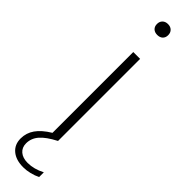

<svg xmlns="http://www.w3.org/2000/svg" viewBox="-329 -720 894 894"><g transform="rotate(45 118.0 -273.0)"><path d="M81.5 -711Q81.5 -727 91.5 -737Q101.5 -747 118.5 -747Q135.5 -747 145.5 -737Q155.5 -727 155.5 -711Q155.5 -694.5 145.5 -685Q135.5 -675.5 118.5 -675.5Q101.5 -675.5 91.5 -685Q81.5 -694.5 81.5 -711ZM197.5 150V181Q179 190.5 156.2 196Q133.5 201.5 113 201.5Q65 201.5 37.2 178.2Q9.5 155 9.5 115Q9.5 78.5 30.5 48.5Q51.5 18.5 96 -8.5V-540.5H141V0Q89 27 66.2 53.5Q43.5 80 43.5 113Q43.5 140.5 62.2 156.5Q81 172.5 113 172.5Q154.5 172.5 197.5 150Z"/></g></svg>

Font: Encode Sans Expanded ExtraLight
Style: Regular
Weight: 275
Width: 7
Designer: Multiple Designers
Foundry: Impallari Type
Version: Version 2.000